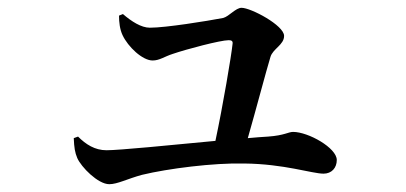

<svg xmlns="http://www.w3.org/2000/svg" viewBox="-20 -503 1040 492"><path d="M285 -463C285 -446 287 -428 294 -413C308 -383 345 -348 371 -348C389 -348 401 -358 423 -365C458 -377 545 -400 566 -400C573 -400 577 -398 576 -391C573 -361 551 -231 532 -142C417 -131 285 -118 253 -118C223 -118 200 -133 180 -153L169 -149C170 -125 172 -112 178 -98C188 -75 231 -31 260 -31C281 -31 307 -45 344 -55C410 -71 528 -86 606 -84C708 -83 780 -58 809 -58C830 -58 843 -73 843 -93C843 -124 770 -165 731 -165C719 -165 709 -156 667 -153C652 -152 635 -151 615 -149C636 -222 662 -321 673 -357C679 -378 708 -388 708 -411C708 -438 623 -483 599 -483C584 -483 567 -461 552 -457C510 -449 405 -432 364 -432C342 -432 317 -448 295 -467Z"/></svg>

Font: Source Han Serif CN SemiBold
Style: Regular
Weight: 600
Designer: Ryoko NISHIZUKA 西塚涼子 (kana & ideographs); Frank Grießhammer (Latin, Greek & Cyrillic); Wenlong ZHANG 张文龙 (bopomofo); San
Foundry: Adobe Systems Incorporated
Version: Version 1.000;PS 1;hotconv 16.6.53;makeotf.lib2.5.65590